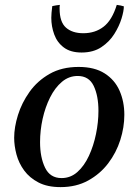

<svg xmlns="http://www.w3.org/2000/svg" viewBox="-20 -754 567 786"><path d="M489 -284Q489 -233 472.5 -181Q456 -129 423 -85.5Q390 -42 341 -15Q292 12 228 12Q174 12 137.5 -7Q101 -26 79 -56Q57 -86 47.5 -121.5Q38 -157 38 -190Q38 -233 53.5 -283Q69 -333 101 -378Q133 -423 183 -451.5Q233 -480 302 -480Q367 -480 408.5 -453.5Q450 -427 469.5 -382.5Q489 -338 489 -284ZM383 -300Q383 -362 363.5 -402.5Q344 -443 298 -443Q262 -443 233.5 -419Q205 -395 185 -355Q165 -315 154.5 -267.5Q144 -220 144 -172Q144 -110 164.5 -67.5Q185 -25 232 -25Q269 -25 297 -50Q325 -75 344 -116Q363 -157 373 -205.5Q383 -254 383 -300ZM225 -734Q224 -728 224 -725.5Q224 -723 224 -719Q224 -664 250 -641Q276 -618 321 -618Q370 -618 404.5 -645Q439 -672 458 -734Q475 -732 487 -728Q487 -709 477.5 -678Q468 -647 448 -615Q428 -583 395 -561Q362 -539 314 -539Q269 -539 241.5 -559.5Q214 -580 202 -613Q190 -646 190 -681Q190 -690 191 -702Q192 -714 194 -729Q202 -731 209.5 -732Q217 -733 225 -734Z"/></svg>

Font: Tiro Telugu
Style: Italic
Weight: 400
Italic angle: -11°
Designer: Telugu: John Hudson & Fiona Ross, assisted by Kaja Sojewska. Latin: John Hudson with Paul Hanslow, assisted by Kaja Soje
Foundry: Tiro Typeworks Ltd.
Version: Version 1.52